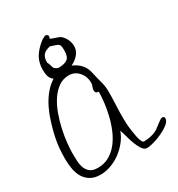

<svg xmlns="http://www.w3.org/2000/svg" viewBox="-223 -1120 1174 1266"><g transform="rotate(-30 363.5 -487.5)"><path d="M185.5 -787.1Q185.5 -841.8 208.5 -881.3Q231.4 -920.9 278.3 -958Q279.3 -959 283.7 -961.9Q288.1 -964.8 293.9 -967.8Q299.8 -970.7 305.2 -973.6Q310.5 -976.6 314.5 -976.6Q321.3 -976.6 327.1 -971.2Q333 -965.8 333 -960V-958Q333 -956.1 331.1 -952.6Q329.1 -949.2 328.1 -948.2V-945.3Q328.1 -942.4 337.4 -939Q346.7 -935.5 358.9 -931.2Q371.1 -926.8 382.3 -922.9Q393.6 -918.9 398.4 -916Q420.9 -896.5 432.1 -871.6Q443.4 -846.7 443.4 -821.3Q443.4 -792 427.2 -769Q411.1 -746.1 386.7 -730.5Q375 -723.6 363.3 -716.8H364.3L372.1 -714.8Q410.2 -696.3 431.6 -669.4Q453.1 -642.6 460.9 -600.6Q469.7 -560.5 480 -523.9Q490.2 -487.3 490.2 -447.3Q490.2 -399.4 487.8 -352.5Q485.4 -305.7 485.4 -257.8V-247.1Q485.4 -240.2 485.8 -231.4Q486.3 -222.7 486.3 -214.8V-205.1Q487.3 -197.3 488.3 -182.6Q489.3 -168 492.2 -150.4Q495.1 -132.8 498 -114.3Q501 -95.7 505.4 -80.6Q509.8 -65.4 515.6 -55.7Q521.5 -45.9 529.3 -45.9Q555.7 -45.9 584.5 -52.7Q613.3 -59.6 636.7 -74.2Q638.7 -76.2 646 -81.5Q653.3 -86.9 661.6 -93.3Q669.9 -99.6 677.2 -105Q684.6 -110.4 688.5 -113.3Q695.3 -118.2 699.7 -120.6Q704.1 -123 710.9 -123Q716.8 -123 721.7 -119.6Q726.6 -116.2 726.6 -109.4Q726.6 -86.9 701.7 -67.4Q676.8 -47.9 643.6 -32.2Q610.4 -16.6 576.7 -7.3Q543 2 526.4 2Q504.9 2 489.7 -20Q474.6 -42 463.4 -71.8Q452.1 -101.6 443.8 -133.3Q435.5 -165 427.7 -185.5Q414.1 -146.5 387.2 -112.8Q360.4 -79.1 326.2 -53.7Q292 -28.3 252 -13.7Q211.9 1 170.9 1Q126 1 96.2 -17.1Q66.4 -35.2 49.3 -64Q32.2 -92.8 25.9 -130.4Q19.5 -168 19.5 -207Q19.5 -248 22.5 -283.2Q25.4 -318.4 32.2 -352.1Q39.1 -385.7 48.3 -420.4Q57.6 -455.1 71.3 -495.1Q80.1 -522.5 99.1 -561.5Q118.2 -600.6 145 -635.3Q171.9 -669.9 206.1 -694.3Q212.9 -699.2 218.8 -703.1Q211.9 -707 207 -711.9Q197.3 -722.7 192.9 -735.4Q188.5 -748 187 -761.7Q185.5 -775.4 185.5 -787.1ZM80.1 -214.8Q80.1 -185.5 81.5 -155.8Q83 -126 92.3 -101.6Q101.6 -77.1 121.6 -62Q141.6 -46.9 178.7 -46.9Q227.5 -46.9 265.6 -68.8Q303.7 -90.8 332 -126.5Q360.4 -162.1 379.9 -208.5Q399.4 -254.9 411.1 -303.2Q422.9 -351.6 428.2 -397.5Q433.6 -443.4 433.6 -479.5Q408.2 -479.5 408.2 -502.9Q408.2 -517.6 414.1 -528.8Q419.9 -540 419.9 -557.6Q419.9 -579.1 412.6 -599.6Q405.3 -620.1 391.1 -636.7Q377 -653.3 357.9 -662.6Q338.9 -671.9 316.4 -671.9Q270.5 -671.9 235.8 -647Q201.2 -622.1 174.8 -582Q148.4 -542 130.4 -491.7Q112.3 -441.4 101.1 -390.1Q89.8 -338.9 85 -292.5Q80.1 -246.1 80.1 -214.8ZM234.4 -815.4Q243.2 -797.9 245.6 -788.1Q248 -778.3 250 -772Q252 -765.6 258.3 -760.3Q264.6 -754.9 280.3 -748Q329.1 -748 351.1 -764.6Q373 -781.2 373 -826.2Q373 -847.7 371.1 -858.9Q369.1 -870.1 362.3 -876.5Q355.5 -882.8 341.8 -886.7Q328.1 -890.6 303.7 -899.4Q281.2 -894.5 267.6 -886.7Q253.9 -878.9 246.6 -867.7Q239.3 -856.4 236.8 -843.3Q234.4 -830.1 234.4 -815.4Z"/></g></svg>

Font: Cedarville Cursive
Style: Regular
Weight: 400
Designer: Kimberly Geswein
Foundry: Kimberly Geswein
Version: Version 1.001 2010